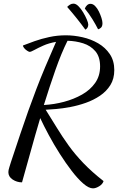

<svg xmlns="http://www.w3.org/2000/svg" viewBox="-20 -914 648 1055"><path d="M491 121Q468 121 437.5 94.5Q407 68 374 25Q341 -18 308.5 -69Q276 -120 248 -172Q220 -224 201 -265Q173 -171 148 -80Q123 11 101 88Q73 88 49.5 72.5Q26 57 26 32Q26 21 31 6Q36 -9 40 -23Q68 -107 91 -176Q114 -245 135.5 -305Q157 -365 179.5 -424Q202 -483 228.5 -546Q255 -609 288 -684Q248 -677 218 -663.5Q188 -650 169 -639.5Q150 -629 143 -629Q139 -629 129.5 -635Q120 -641 113 -649.5Q106 -658 106 -664Q134 -675 170.5 -688Q207 -701 251 -710.5Q295 -720 342 -720Q386 -720 433 -709.5Q480 -699 519.5 -676Q559 -653 583.5 -616.5Q608 -580 608 -529Q608 -481 586.5 -446.5Q565 -412 529.5 -388Q494 -364 451.5 -349Q409 -334 366.5 -326Q324 -318 288.5 -315Q253 -312 231 -311Q263 -260 293 -211Q323 -162 357.5 -114Q392 -66 438.5 -17.5Q485 31 549 81Q544 98 525 109.5Q506 121 491 121ZM221 -337Q277 -340 331.5 -354.5Q386 -369 431 -394.5Q476 -420 503 -458.5Q530 -497 530 -549Q530 -602 504 -632.5Q478 -663 437 -676Q396 -689 351 -690Q317 -622 284.5 -529.5Q252 -437 221 -337ZM449 -751Q428 -780 403 -811.5Q378 -843 349 -876Q356 -883 364.5 -888.5Q373 -894 384 -894Q397 -894 411 -880Q425 -866 437 -846Q449 -826 457 -807Q465 -788 465 -779Q465 -760 449 -751ZM519 -753Q506 -779 487.5 -809Q469 -839 446 -867Q451 -879 459 -886Q467 -893 477 -893Q491 -893 503 -880.5Q515 -868 523.5 -850.5Q532 -833 537.5 -815.5Q543 -798 543 -787Q543 -770 535.5 -762.5Q528 -755 519 -753Z"/></svg>

Font: Dancing Script SemiBold
Style: Regular
Weight: 600
Designer: Pablo Impallari
Foundry: Pablo Impallari
Version: Version 2.001